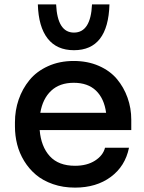

<svg xmlns="http://www.w3.org/2000/svg" viewBox="-20 -834 656 872"><path d="M315.9 -606Q237.8 -606 196.3 -659.2Q154.8 -712.4 151.9 -814H234.9Q240.7 -686 315.9 -686Q392.1 -686 397.9 -814H477.1Q471.2 -606 315.9 -606ZM320.8 18.1Q266.1 18.1 220.5 2.2Q174.8 -13.7 143.3 -40.3Q111.8 -66.9 89.8 -102.8Q67.9 -138.7 57.9 -178.2Q47.9 -217.8 47.9 -259.8V-278.8Q47.9 -332.5 64.7 -381.6Q81.5 -430.7 113.8 -470.2Q146 -509.8 198 -533.4Q250 -557.1 314.9 -557.1Q377.9 -557.1 428.7 -534.9Q479.5 -512.7 511 -475.1Q542.5 -437.5 559.3 -390.1Q576.2 -342.8 576.2 -290V-243.2H160.2Q166.5 -168 206.3 -124.5Q246.1 -81.1 320.8 -81.1Q375 -81.1 411.6 -104.5Q448.2 -127.9 457 -163.1H565.9Q548.8 -79.1 483.2 -30.5Q417.5 18.1 320.8 18.1ZM163.1 -321.8H461.9Q453.1 -386.7 416 -422.4Q378.9 -458 314.9 -458Q251 -458 212.4 -421.9Q173.8 -385.7 163.1 -321.8Z"/></svg>

Font: Sora Medium
Style: Regular
Weight: 500
Designer: Jonathan Barnbrook, Julián Moncada
Foundry: Barnbrook Fonts
Version: Version 2.000